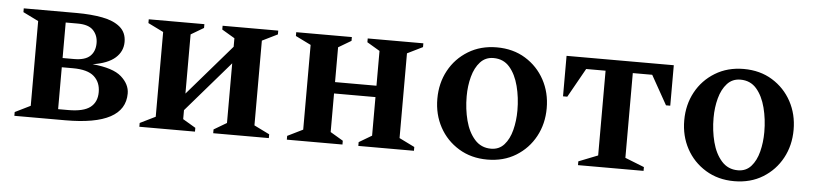

<svg xmlns="http://www.w3.org/2000/svg" viewBox="-36 -631 3423 808"><g transform="rotate(5 1675.5 -227.0)"><path d="M103 -406 38 -438V-454H262Q322 -454 370 -445Q418 -436 445.5 -413Q473 -390 473 -350Q473 -310 442 -282.5Q411 -255 347 -245Q434 -237 469.5 -205.5Q505 -174 505 -135Q505 0 254 0H38V-16L103 -48ZM270 -410H219V-260H267Q314 -260 335 -280Q356 -300 356 -335Q356 -367 336 -388.5Q316 -410 270 -410ZM266 -221H219V-44H262Q326 -44 354.5 -66Q383 -88 383 -130Q383 -172 355.5 -196.5Q328 -221 266 -221Z M631 -406 566 -438V-454H801V-438L747 -406V-156L932 -370V-406L878 -438V-454H1113V-438L1048 -406V-48L1113 -16V0H878V-16L932 -48V-300L747 -86V-48L801 -16V0H566V-16L631 -48Z M1254 -406 1189 -438V-454H1424V-438L1370 -406V-259H1545V-406L1491 -438V-454H1726V-438L1661 -406V-48L1726 -16V0H1491V-16L1545 -48V-211H1370V-48L1424 -16V0H1189V-16L1254 -48Z M2036 10Q1968 10 1915.5 -22Q1863 -54 1834 -107.5Q1805 -161 1805 -227Q1805 -293 1834 -346.5Q1863 -400 1915.5 -432Q1968 -464 2036 -464Q2105 -464 2157 -432Q2209 -400 2238 -346.5Q2267 -293 2267 -227Q2267 -161 2238 -107.5Q2209 -54 2157 -22Q2105 10 2036 10ZM2048 -37Q2082 -37 2103.5 -61Q2125 -85 2135 -124Q2145 -163 2145 -207Q2145 -261 2132.5 -309.5Q2120 -358 2094 -388Q2068 -418 2026 -418Q1992 -418 1970 -394Q1948 -370 1937.5 -331Q1927 -292 1927 -248Q1927 -194 1939.5 -146Q1952 -98 1979 -67.5Q2006 -37 2048 -37Z M2331 -283V-454H2784V-283H2766L2697 -406H2615V-48L2696 -16V0H2419V-16L2500 -48V-406H2418L2349 -283Z M3079 10Q3011 10 2958.5 -22Q2906 -54 2877 -107.5Q2848 -161 2848 -227Q2848 -293 2877 -346.5Q2906 -400 2958.5 -432Q3011 -464 3079 -464Q3148 -464 3200 -432Q3252 -400 3281 -346.5Q3310 -293 3310 -227Q3310 -161 3281 -107.5Q3252 -54 3200 -22Q3148 10 3079 10ZM3091 -37Q3125 -37 3146.5 -61Q3168 -85 3178 -124Q3188 -163 3188 -207Q3188 -261 3175.5 -309.5Q3163 -358 3137 -388Q3111 -418 3069 -418Q3035 -418 3013 -394Q2991 -370 2980.5 -331Q2970 -292 2970 -248Q2970 -194 2982.5 -146Q2995 -98 3022 -67.5Q3049 -37 3091 -37Z"/></g></svg>

Font: Spectral SemiBold
Style: Regular
Weight: 600
Designer: Jean-Baptiste Levee
Foundry: Production Type
Version: Version 2.001